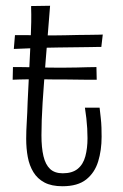

<svg xmlns="http://www.w3.org/2000/svg" viewBox="-20 -637 426 667"><path d="M197 10Q159 10 134.5 -3Q110 -16 96 -39Q82 -62 76.5 -91.5Q71 -121 71 -155Q71 -182 73 -214Q75 -246 76 -282Q79 -342 81 -384Q83 -426 84.5 -456.5Q86 -487 87 -511.5Q88 -536 88.5 -560.5Q89 -585 88 -616L154 -617Q150 -566 146 -517Q142 -468 138.5 -424.5Q135 -381 132.5 -344Q130 -307 128 -280Q126 -248 125 -220Q124 -192 124 -167Q124 -124 131 -94.5Q138 -65 154 -50Q170 -35 198 -35Q231 -35 250 -50.5Q269 -66 276.5 -94Q284 -122 284 -157Q284 -174 283 -191Q282 -208 280 -226Q278 -244 275 -263H326Q328 -245 330 -227.5Q332 -210 332.5 -193.5Q333 -177 333 -162Q333 -115 321 -76Q309 -37 279.5 -13.5Q250 10 197 10ZM28 -467 32 -515Q31 -515 41 -515Q51 -515 67.5 -515Q84 -515 103 -514.5Q122 -514 139 -514Q156 -514 166 -514Q183 -514 205.5 -514.5Q228 -515 251 -515.5Q274 -516 293.5 -516Q313 -516 325 -516.5Q337 -517 337 -517L332 -474Q332 -474 322.5 -474Q313 -474 297 -473.5Q281 -473 261 -473Q241 -473 221 -472.5Q201 -472 182 -472Q157 -472 129.5 -471Q102 -470 79 -469Q56 -468 42 -467.5Q28 -467 28 -467ZM24 -360 25 -404Q34 -404 49 -404Q64 -404 83 -403.5Q102 -403 124.5 -402.5Q147 -402 171 -402Q188 -402 207.5 -402Q227 -402 246.5 -402.5Q266 -403 284 -403.5Q302 -404 315 -404L316 -360Q301 -360 281 -360Q261 -360 240.5 -360.5Q220 -361 200 -361Q180 -361 165 -361Q119 -362 80.5 -361.5Q42 -361 24 -360Z"/></svg>

Font: Truculenta Light
Style: Regular
Weight: 300
Version: Version 1.002